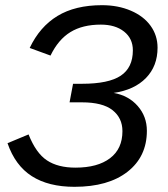

<svg xmlns="http://www.w3.org/2000/svg" viewBox="-20 -718 654 748"><path d="M270 9.8Q168.9 9.8 104 -31.7Q39.1 -73.2 9.3 -160.2L91.3 -194.3Q120.1 -121.6 162.8 -93.3Q205.6 -64.9 273.9 -64.9Q360.4 -64.9 408.7 -101.6Q457 -138.2 457 -207Q457 -258.3 418.5 -288.8Q379.9 -319.3 299.3 -319.3H251L264.6 -391.6H299.3Q403.3 -391.6 450.4 -423.1Q497.6 -454.6 497.6 -522Q497.6 -567.9 463.4 -595Q429.2 -622.1 373 -622.1Q301.8 -622.1 254.4 -593Q207 -564 176.8 -501.5L95.7 -531.2Q134.8 -613.8 203.9 -655.8Q272.9 -697.8 377.4 -697.8Q439.9 -697.8 490 -676.3Q540 -654.8 566.9 -617.2Q593.8 -579.6 593.8 -532.2Q593.8 -460.4 548.6 -414.1Q503.4 -367.7 422.9 -356Q481 -345.7 516.6 -304.9Q552.2 -264.2 552.2 -208.5Q552.2 -107.9 477.1 -49.1Q401.9 9.8 270 9.8Z"/></svg>

Font: Liberation Sans
Style: Italic
Weight: 400
Italic angle: -12°
Designer: Steve Matteson
Foundry: Ascender Corporation
Version: Version 2.1.5